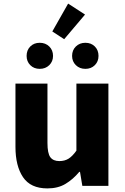

<svg xmlns="http://www.w3.org/2000/svg" viewBox="-20 -1034 694 1068"><path d="M244 14Q150 14 108 -48.5Q66 -111 66 -217V-569H244V-239Q244 -181 260 -159.5Q276 -138 310 -138Q340 -138 361.5 -151.5Q383 -165 405 -196V-569H583V0H438L425 -78H421Q386 -36 344 -11Q302 14 244 14ZM201 -651Q169 -651 148.5 -671.5Q128 -692 128 -723Q128 -755 148.5 -775.5Q169 -796 201 -796Q233 -796 254 -775.5Q275 -755 275 -723Q275 -692 254 -671.5Q233 -651 201 -651ZM337 -816 271 -859 359 -1014 453 -953ZM455 -651Q423 -651 402 -671.5Q381 -692 381 -723Q381 -755 402 -775.5Q423 -796 455 -796Q487 -796 507.5 -775.5Q528 -755 528 -723Q528 -692 507.5 -671.5Q487 -651 455 -651Z"/></svg>

Font: Source Han Sans CN Heavy
Style: Regular
Weight: 900
Designer: Ryoko NISHIZUKA 西塚涼子 (kana, bopomofo & ideographs); Paul D. Hunt (Latin, Greek & Cyrillic); Sandoll Communications 산돌커뮤니
Foundry: Adobe
Version: Version 2.000;hotconv 1.0.107;makeotfexe 2.5.65593